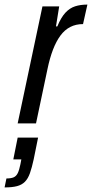

<svg xmlns="http://www.w3.org/2000/svg" viewBox="-79 -538 401 837"><path d="M-2 0 106 -510H179L165 -423H171Q187 -462 206 -482.5Q225 -503 248.5 -510.5Q272 -518 302 -518L283 -433Q252 -433 227.5 -420.5Q203 -408 184.5 -383Q166 -358 152 -321.5Q138 -285 128 -237L78 0ZM-59 279 -51 240Q-31 240 -19.5 235Q-8 230 -1.5 216.5Q5 203 10 178L14 157H-21L-2 62H87L68 156Q60 193 51.5 217Q43 241 29.5 254.5Q16 268 -5 273.5Q-26 279 -59 279Z"/></svg>

Font: Saira ExtraCondensed Medium
Style: Italic
Weight: 500
Width: 2
Italic angle: -12°
Designer: Hector Gatti with collaboration of the Omnibus-Type team
Foundry: Omnibus-Type
Version: Version 1.101